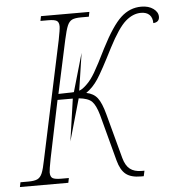

<svg xmlns="http://www.w3.org/2000/svg" viewBox="-74 -766 753 814"><g transform="rotate(-5 303.0 -358.5)"><path d="M628 -668Q628 -645 602 -643Q602 -666 589.5 -678.5Q577 -691 553 -691Q519 -691 487.5 -663.5Q456 -636 414 -555Q366 -460 344 -426.5Q322 -393 293 -373Q324 -367 340.5 -345.5Q357 -324 370 -275L421 -85Q430 -52 448.5 -37.5Q467 -23 498 -23H510L505 0H493Q451 0 429 -17.5Q407 -35 396 -76L343 -275Q331 -317 315 -333Q299 -349 259 -353L208 -174L234 -354H233H169L118 -108Q109 -61 109 -51Q109 -32 119 -26Q129 -20 155 -20H188L184 0H-22L-18 -20H15Q41 -20 54 -26Q67 -32 74.5 -49.5Q82 -67 90 -108L196 -606Q205 -651 205 -664Q205 -682 195 -688Q185 -694 159 -694H126L130 -714H336L332 -694H299Q273 -694 260.5 -688Q248 -682 240.5 -664.5Q233 -647 224 -606L175 -379L214 -380Q233 -380 241 -381L288 -544L264 -385Q278 -389 298 -409Q315 -425 333 -455.5Q351 -486 385 -555Q432 -647 470 -682Q508 -717 557 -717Q588 -717 608 -702.5Q628 -688 628 -668Z"/></g></svg>

Font: Noto Serif NarrowThin
Style: Italic
Weight: 250
Width: 4
Italic angle: -12°
Designer: Monotype Design Team
Foundry: Monotype Imaging Inc.
Version: Version 1.001